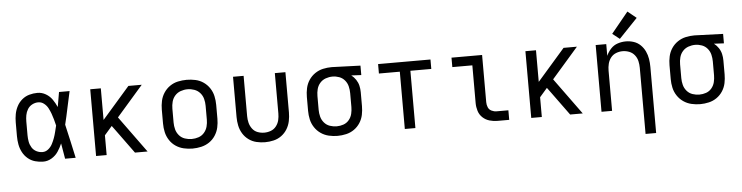

<svg xmlns="http://www.w3.org/2000/svg" viewBox="-53 -1043 5867 1519"><g transform="rotate(-5 2880.0 -283.5)"><path d="M255 8Q290 8 321.5 -11Q353 -30 373 -60Q393 -90 407 -123Q417 -60 428 0H512Q497 -67 482.5 -134.5Q468 -202 452 -268Q468 -333 481.5 -399Q495 -465 510 -530H426Q416 -472 406 -414V-412Q392 -444 372 -473Q352 -502 321 -520Q290 -538 255 -538Q222 -538 190 -529Q158 -520 132.5 -498.5Q107 -477 91.5 -447.5Q76 -418 70 -385.5Q64 -353 64 -320V-210Q64 -177 70 -144.5Q76 -112 91.5 -82.5Q107 -53 132.5 -31.5Q158 -10 190 -1Q222 8 255 8ZM255 -68Q230 -68 207 -79.5Q184 -91 170.5 -113Q157 -135 152.5 -160Q148 -185 148 -210V-320Q148 -345 152.5 -370Q157 -395 170.5 -417Q184 -439 207 -451Q230 -463 255 -463Q280 -463 300.5 -447Q321 -431 332.5 -409Q344 -387 352.5 -364Q361 -341 367.5 -317Q374 -293 380 -268Q374 -244 368 -219Q362 -194 353.5 -170.5Q345 -147 333 -124Q321 -101 300.5 -84.5Q280 -68 255 -68Z M674 0H758V-157L818 -226L849 -184L983 0H1083L873 -289L1083 -530H977L758 -279V-530H674Z M1440 8Q1475 8 1509.5 0Q1544 -8 1573 -27.5Q1602 -47 1621.5 -77Q1641 -107 1648.5 -141Q1656 -175 1656 -210V-320Q1656 -355 1648.5 -389.5Q1641 -424 1621.5 -453.5Q1602 -483 1573 -503Q1544 -523 1509.5 -530.5Q1475 -538 1440 -538Q1405 -538 1370.5 -530.5Q1336 -523 1307 -503Q1278 -483 1258.5 -453.5Q1239 -424 1231.5 -389.5Q1224 -355 1224 -320V-210Q1224 -175 1231.5 -141Q1239 -107 1258.5 -77Q1278 -47 1307 -27.5Q1336 -8 1370.5 0Q1405 8 1440 8ZM1440 -68Q1413 -68 1386 -77Q1359 -86 1340.5 -107.5Q1322 -129 1315 -156Q1308 -183 1308 -210V-320Q1308 -348 1315 -375Q1322 -402 1340.5 -423Q1359 -444 1386 -453.5Q1413 -463 1440 -463Q1468 -463 1494.5 -453.5Q1521 -444 1539.5 -423Q1558 -402 1565 -375Q1572 -348 1572 -320V-210Q1572 -183 1565 -156Q1558 -129 1539.5 -107.5Q1521 -86 1494.5 -77Q1468 -68 1440 -68Z M2016 8Q2050 8 2084 0Q2118 -8 2146 -28.5Q2174 -49 2192 -78.5Q2210 -108 2217 -142Q2224 -176 2224 -210V-530H2140V-210Q2140 -183 2134 -157Q2128 -131 2111 -109Q2094 -87 2068.5 -77.5Q2043 -68 2016 -68Q1989 -68 1963.5 -77.5Q1938 -87 1921.5 -109Q1905 -131 1898.5 -157Q1892 -183 1892 -210V-530H1808V-210Q1808 -176 1815 -142Q1822 -108 1840 -78.5Q1858 -49 1886 -28.5Q1914 -8 1948 0Q1982 8 2016 8Z M2592 8Q2626 8 2660.5 0Q2695 -8 2723.5 -28Q2752 -48 2771 -77.5Q2790 -107 2797 -141Q2804 -175 2804 -210V-320Q2804 -347 2798 -372.5Q2792 -398 2777 -420.5Q2762 -443 2741 -459L2820 -455V-530L2593 -538H2592Q2557 -538 2523 -530.5Q2489 -523 2459.5 -503Q2430 -483 2410.5 -453.5Q2391 -424 2383.5 -389.5Q2376 -355 2376 -320V-210Q2376 -175 2383.5 -141Q2391 -107 2410.5 -77.5Q2430 -48 2459 -28Q2488 -8 2522.5 0Q2557 8 2592 8ZM2592 -68Q2564 -68 2537.5 -77Q2511 -86 2492.5 -107.5Q2474 -129 2467 -156Q2460 -183 2460 -210V-320Q2460 -348 2467 -375Q2474 -402 2492.5 -423Q2511 -444 2537.5 -453.5Q2564 -463 2592 -463Q2619 -463 2645 -453.5Q2671 -444 2689 -422.5Q2707 -401 2713.5 -374Q2720 -347 2720 -320V-210Q2720 -183 2713.5 -156Q2707 -129 2689 -107.5Q2671 -86 2645 -77Q2619 -68 2592 -68Z M3126 0H3210V-455H3376V-530H2960V-455H3126Z M3861 0H3955V-76H3861Q3841 -76 3821.5 -85.5Q3802 -95 3794 -114.5Q3786 -134 3786 -155V-530H3543V-455H3702V-155Q3702 -124 3711.5 -93Q3721 -62 3744.5 -40Q3768 -18 3799 -9Q3830 0 3861 0Z M4130 0H4214V-157L4274 -226L4305 -184L4439 0H4539L4329 -289L4539 -530H4433L4214 -279V-530H4130Z M5020 205H5104V-320Q5104 -352 5099 -383.5Q5094 -415 5080.5 -444Q5067 -473 5044 -495.5Q5021 -518 4990.5 -528Q4960 -538 4928 -538Q4895 -538 4863 -527.5Q4831 -517 4808 -492Q4785 -467 4772 -437V-530H4688V0H4772V-320Q4772 -347 4778.5 -373.5Q4785 -400 4801.5 -421.5Q4818 -443 4843.5 -453Q4869 -463 4896 -463Q4923 -463 4948.5 -453Q4974 -443 4991 -421.5Q5008 -400 5014 -373.5Q5020 -347 5020 -320ZM4883 -562 5030 -716 4961 -772 4826 -607Z M5472 8Q5506 8 5540.5 0Q5575 -8 5603.5 -28Q5632 -48 5651 -77.5Q5670 -107 5677 -141Q5684 -175 5684 -210V-320Q5684 -347 5678 -372.5Q5672 -398 5657 -420.5Q5642 -443 5621 -459L5700 -455V-530L5473 -538H5472Q5437 -538 5403 -530.5Q5369 -523 5339.5 -503Q5310 -483 5290.5 -453.5Q5271 -424 5263.5 -389.5Q5256 -355 5256 -320V-210Q5256 -175 5263.5 -141Q5271 -107 5290.5 -77.5Q5310 -48 5339 -28Q5368 -8 5402.5 0Q5437 8 5472 8ZM5472 -68Q5444 -68 5417.5 -77Q5391 -86 5372.5 -107.5Q5354 -129 5347 -156Q5340 -183 5340 -210V-320Q5340 -348 5347 -375Q5354 -402 5372.5 -423Q5391 -444 5417.5 -453.5Q5444 -463 5472 -463Q5499 -463 5525 -453.5Q5551 -444 5569 -422.5Q5587 -401 5593.5 -374Q5600 -347 5600 -320V-210Q5600 -183 5593.5 -156Q5587 -129 5569 -107.5Q5551 -86 5525 -77Q5499 -68 5472 -68Z"/></g></svg>

Font: Iosevka SS01 Extended
Style: Regular
Weight: 400
Width: 7
Monospace: yes
Designer: Belleve Invis
Foundry: Belleve Invis
Version: Version 3.4.7; ttfautohint (v1.8.3)